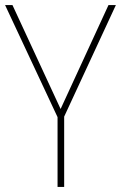

<svg xmlns="http://www.w3.org/2000/svg" viewBox="-20 -734 475 754"><path d="M218 -306 29 -714H0L206 -274V0H232V-276L435 -714H406Z"/></svg>

Font: Noto Sans Lao SemiCondensed Thin
Style: Regular
Weight: 100
Width: 4
Designer: Monotype Design Team
Foundry: Monotype Imaging Inc.
Version: Version 2.003